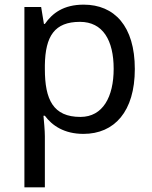

<svg xmlns="http://www.w3.org/2000/svg" viewBox="-20 -566 655 826"><path d="M340 -546C253 -546 205 -509 173 -463H169L157 -536H85V240H173V20C173 -5 169 -45 167 -68H173C204 -26 256 10 339 10C472 10 560 -86 560 -269C560 -454 472 -546 340 -546ZM324 -472C423 -472 469 -392 469 -270C469 -150 423 -63 326 -63C209 -63 173 -137 173 -269V-286C175 -411 215 -472 324 -472Z"/></svg>

Font: Noto Sans Brahmi
Style: Regular
Weight: 400
Designer: Monotype Design Team
Foundry: Monotype Imaging Inc.
Version: Version 2.004